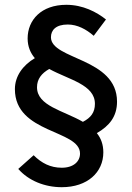

<svg xmlns="http://www.w3.org/2000/svg" viewBox="-20 -707 549 799"><path d="M467 -284C467 -467 192 -458 192 -552C192 -582 213 -605 262 -605C302 -605 339 -585 370 -558L421 -626C382 -657 325 -687 256 -687C152 -687 95 -624 95 -547C95 -513 107 -486 125 -465C76 -436 42 -391 42 -336C42 -150 313 -168 313 -68C313 -35 286 -9 237 -9C190 -9 153 -28 120 -61L56 -4C99 45 166 72 237 72C344 72 410 10 410 -73C410 -106 400 -132 383 -153C435 -183 467 -222 467 -284ZM134 -344C134 -378 153 -402 185 -420C267 -375 375 -355 375 -275C375 -239 358 -217 325 -200C244 -247 134 -266 134 -344Z"/></svg>

Font: Cambridge Sans Medium
Style: Regular
Weight: 500
Version: Version 2.020;PS 002.020;hotconv 1.0.88;makeotf.lib2.5.64775